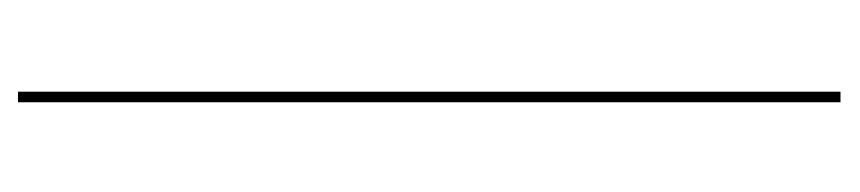

<svg xmlns="http://www.w3.org/2000/svg" viewBox="-376 -356 918 205"><g transform="rotate(90 82.5 -253.0)"><path d="M77.4 186.3V-691.9H88.7V186.3Z"/></g></svg>

Font: Playfair 144pt
Style: Regular
Weight: 400
Designer: Claus Eggers Sørensen
Foundry: Claus Eggers Sørensen
Version: Version 2.001;gftools[0.9.30]